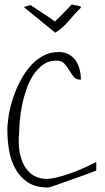

<svg xmlns="http://www.w3.org/2000/svg" viewBox="-20 -833 466 854"><path d="M12.7 -252.9Q12.7 -283.2 19 -320.8Q25.4 -358.4 38.1 -397Q50.8 -435.5 69.8 -472.2Q88.9 -508.8 113.8 -537.6Q138.7 -566.4 170.4 -584Q202.1 -601.6 240.2 -601.6Q267.6 -601.6 286.6 -590.8Q305.7 -580.1 317.4 -562.5Q329.1 -544.9 334.5 -522.9Q339.8 -501 339.8 -478.5Q318.4 -478.5 307.6 -491.7Q296.9 -504.9 287.6 -521Q278.3 -537.1 266.1 -550.3Q253.9 -563.5 229.5 -563.5Q197.3 -563.5 172.4 -545.9Q147.5 -528.3 128.9 -500.5Q110.4 -472.7 98.1 -437.5Q85.9 -402.3 78.6 -367.2Q71.3 -332 68.4 -299.3Q65.4 -266.6 65.4 -244.1Q61.5 -210.9 64.9 -175.3Q68.4 -139.6 81.1 -109.9Q93.8 -80.1 118.2 -60.1Q142.6 -40 182.6 -37.1Q208 -37.1 239.3 -45.4Q270.5 -53.7 301.3 -64.9Q332 -76.2 360.4 -89.4Q388.7 -102.5 408.2 -112.3V-74.2Q407.2 -74.2 396 -69.8Q384.8 -65.4 366.7 -58.6Q348.6 -51.8 325.7 -43.9Q302.7 -36.1 280.3 -27.8Q257.8 -19.5 236.8 -12.2Q215.8 -4.9 201.2 0Q200.2 0 197.3 0.5Q194.3 1 192.4 1Q138.7 1 104 -22Q69.3 -44.9 48.8 -81.5Q28.3 -118.2 20.5 -163.6Q12.7 -209 12.7 -252.9ZM223.6 -737.3Q240.2 -752 248.5 -760.7Q256.8 -769.5 263.7 -776.4Q270.5 -783.2 277.8 -791Q285.2 -798.8 299.8 -813.5Q307.6 -810.5 314.9 -809.6Q322.3 -808.6 327.6 -807.6Q333 -806.6 336.4 -805.2Q339.8 -803.7 339.8 -798.8Q324.2 -784.2 311 -769Q297.9 -753.9 285.6 -739.7Q273.4 -725.6 259.3 -712.4Q245.1 -699.2 225.6 -687.5L85.9 -801.8L116.2 -810.5Q130.9 -800.8 143.6 -792Q156.2 -783.2 169.4 -774.9Q182.6 -766.6 195.8 -757.8Q209 -749 223.6 -737.3Z"/></svg>

Font: Annie Use Your Telescope
Style: Regular
Weight: 400
Version: Version 1.003 2001